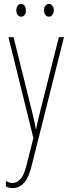

<svg xmlns="http://www.w3.org/2000/svg" viewBox="-20 -716 356 978"><path d="M23 -527H49L145 -140Q153 -108 156 -93.5Q159 -79 160 -72.5Q161 -66 162 -59H164Q170 -89 174.5 -107.5Q179 -126 183 -142L280 -527H306L142 125Q126 191 101.5 216.5Q77 242 45 242Q35 242 27 240Q19 238 10 234V206Q27 216 45 216Q64 216 83 197.5Q102 179 116 122L150 -13ZM63 -663Q63 -676 69.5 -686Q76 -696 88 -696Q99 -696 105.5 -686.5Q112 -677 112 -663Q112 -649 105.5 -640Q99 -631 88 -631Q76 -631 69.5 -640.5Q63 -650 63 -663ZM204 -664Q204 -677 211 -686.5Q218 -696 229 -696Q240 -696 247 -687Q254 -678 254 -664Q254 -650 247 -640.5Q240 -631 229 -631Q218 -631 211 -641Q204 -651 204 -664Z"/></svg>

Font: Noto Sans Lao ExtraCondensed Thin
Style: Regular
Weight: 100
Width: 2
Designer: Monotype Design Team
Foundry: Monotype Imaging Inc.
Version: Version 2.003; ttfautohint (v1.8.4.7-5d5b)